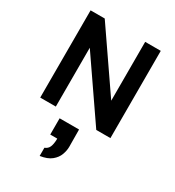

<svg xmlns="http://www.w3.org/2000/svg" viewBox="-230 -793 1146 1258"><g transform="rotate(30 343.5 -163.5)"><path d="M80 0V-660H187L493 -215V-660H611V0H504L198 -445V0ZM268 271Q292 262 301 240.5Q310 219 311 185V177H258V54H405L406 185Q406 213 394.5 244.5Q383 276 353 300.5Q323 325 268 333Z"/></g></svg>

Font: Lil Grotesk Bold
Style: Regular
Weight: 700
Designer: Bastien Sozeau
Foundry: NBR — Bastien Sozeau
Version: Version 4.002; ttfautohint (v1.8.4.7-5d5b)